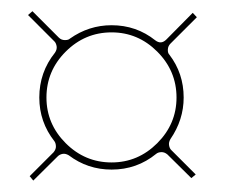

<svg xmlns="http://www.w3.org/2000/svg" viewBox="-20 -516 400 341"><path d="M178.2 -471.2Q222.2 -471.2 255.9 -444.3Q266.1 -436.5 275.4 -445.8L322.3 -493.2L329.6 -485.4L282.7 -438.5Q278.3 -434.1 278.1 -428Q277.8 -421.9 280.8 -418.9Q306.2 -385.7 306.2 -342.8Q306.2 -303.2 282.7 -269Q279.3 -263.2 280.3 -257.8Q281.2 -252.4 284.2 -249.5L327.6 -206.1L319.8 -199.7L277.3 -241.7Q272 -246.1 266.4 -245.8Q260.7 -245.6 257.3 -242.7Q223.1 -214.8 178.2 -214.8Q135.7 -214.8 102.1 -240.2Q96.2 -243.7 91.1 -242.7Q85.9 -241.7 82.5 -238.3L39.1 -195.3L32.7 -203.1L75.2 -245.6Q79.6 -251 79.3 -256.3Q79.1 -261.7 76.7 -265.1Q49.8 -299.3 49.8 -342.8Q49.8 -387.7 77.6 -422.4Q81.5 -428.2 80.6 -433.8Q79.6 -439.5 76.7 -442.4L29.8 -489.3L37.6 -496.1L84.5 -449.2Q88.9 -444.8 95.2 -444.8Q101.6 -444.8 104 -447.3Q137.7 -471.2 178.2 -471.2ZM62.5 -342.8Q62.5 -295.9 96.7 -261.7Q130.9 -227.5 178.2 -227.5Q225.1 -227.5 259.3 -261.7Q293.5 -295.9 293.5 -342.8Q293.5 -390.1 259.3 -424.3Q225.1 -458.5 178.2 -458.5Q130.9 -458.5 96.7 -424.3Q62.5 -390.1 62.5 -342.8Z"/></svg>

Font: ZnikomitNo24
Style: Thin
Weight: 300
Designer: gluk
Foundry: gluk
Version: Version 0.55